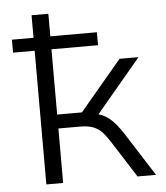

<svg xmlns="http://www.w3.org/2000/svg" viewBox="-51 -751 688 797"><g transform="rotate(-5 292.5 -352.5)"><path d="M110 0V-557H20V-611H110V-705H180V-611H374V-557H180V-285H283L458 -493H537L339 -257L323 -276Q355 -273 377 -260.5Q399 -248 418.5 -225.5Q438 -203 461 -166L567 0H490L395 -149Q378 -176 362.5 -193Q347 -210 325.5 -218.5Q304 -227 269 -227H180V0Z"/></g></svg>

Font: Nunito Sans 7pt Light
Style: Regular
Weight: 300
Designer: Vernon Adams
Foundry: Vernon Adams
Version: Version 3.101;gftools[0.9.27]